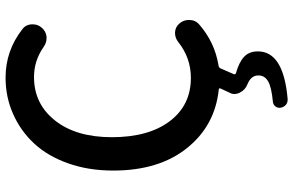

<svg xmlns="http://www.w3.org/2000/svg" viewBox="-201 -586 1048 686"><g transform="rotate(-90 323.0 -243.0)"><path d="M515.6 -129.9Q530.3 -141.6 547.9 -141.6Q548.8 -141.6 550.8 -141.6Q569.3 -140.6 582 -126Q594.7 -111.3 594.7 -91.8Q594.7 -69.3 579.1 -55.7Q515.6 0 432.6 13.7Q424.8 14.6 421.9 20.5L401.4 67.4Q398.4 74.2 405.3 76.2Q443.4 86.9 462.9 105Q482.4 123 482.4 154.3Q482.4 246.1 312.5 260.7Q310.5 260.7 309.6 260.7Q299.8 260.7 292 254.9Q283.2 247.1 281.2 236.3Q279.3 225.6 285.6 217.3Q292 209 302.7 208Q354.5 203.1 375.5 190.9Q396.5 178.7 396.5 156.2Q396.5 129.9 365.2 117.2Q344.7 109.4 335 89.8Q330.1 80.1 330.1 70.3Q330.1 61.5 335 52.7L349.6 21.5Q352.5 15.6 345.7 14.6Q216.8 1 136.7 -99.1Q56.6 -199.2 56.6 -362.3Q56.6 -451.2 82.5 -523.9Q108.4 -596.7 153.3 -645Q198.2 -693.4 258.8 -720.2Q319.3 -747.1 388.7 -747.1Q485.4 -747.1 562.5 -686.5Q579.1 -673.8 579.1 -650.4Q579.1 -630.9 566.4 -617.2Q553.7 -602.5 534.2 -600.6Q532.2 -600.6 530.3 -600.6Q512.7 -600.6 498 -611.3Q449.2 -645.5 390.6 -645.5Q294.9 -645.5 235.4 -570.3Q175.8 -495.1 175.8 -367.2Q175.8 -236.3 232.9 -160.6Q290 -85 387.7 -85Q459 -85 515.6 -129.9Z"/></g></svg>

Font: Gen Jyuu Gothic P Medium
Style: Regular
Weight: 500
Designer: [Source Han Sans]
Ryoko NISHIZUKA  (kana & ideographs); Paul D. Hunt (Latin, Greek & Cyrillic); Wenlong ZHANG  (bopomofo
Version: Version 1.002.20150607